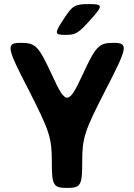

<svg xmlns="http://www.w3.org/2000/svg" viewBox="-20 -921 658 941"><path d="M236 -551C169 -696 155 -711 82 -711C8 -711 12 -690 118 -485C223 -279 234 -246 234 -129C234 -12 241 0 309 0C376 0 383 -12 383 -129C383 -246 394 -279 500 -485C606 -690 610 -711 537 -711C464 -711 450 -696 383 -551C316 -406 302 -406 236 -551ZM291 -826C246 -757 247 -750 300 -750C352 -750 363 -757 425 -826C486 -894 485 -901 416 -901C346 -901 335 -894 291 -826Z"/></svg>

Font: Asimov Print
Style: A
Weight: 500
Designer: Google
Version: Version 2.000980: 2014